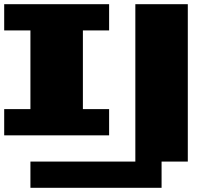

<svg xmlns="http://www.w3.org/2000/svg" viewBox="-20 -1020 1040 915"><path d="M0 -375V-500H125V-875H0V-1000H500V-875H375V-500H500V-375ZM125 -125V-250H625V-1000H875V-250H750V-125Z"/></svg>

Font: Press Start 2P
Style: Regular
Weight: 400
Designer: CodeMan38
Foundry: CodeMan38
Version: Version 3.000